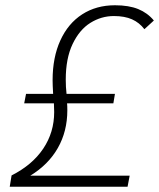

<svg xmlns="http://www.w3.org/2000/svg" viewBox="-20 -709 605 730"><path d="M565 -631 529 -598Q510 -623 482 -635.5Q454 -648 413 -648Q365 -648 323.5 -622Q282 -596 256 -541.5Q230 -487 230 -406Q230 -378 233 -352H417L411 -316H235Q236 -307 236 -290Q236 -210 200 -146.5Q164 -83 95 -41H473L465 1H17L24 -42Q103 -82 144.5 -144Q186 -206 186 -283L185 -316H72L79 -352H182Q180 -386 180 -404Q180 -491 209.5 -555.5Q239 -620 292.5 -654.5Q346 -689 417 -689Q470 -689 505.5 -674.5Q541 -660 565 -631Z"/></svg>

Font: KoHo Light
Style: Italic
Weight: 300
Italic angle: -10°
Version: Version 1.000; ttfautohint (v1.6)